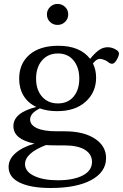

<svg xmlns="http://www.w3.org/2000/svg" viewBox="-20 -689 614 959"><path d="M267.6 -564.5Q245.1 -564.5 229.7 -579.6Q214.4 -594.7 214.4 -617.2Q214.4 -638.7 230 -654.1Q245.6 -669.4 267.6 -669.4Q289.6 -669.4 305.2 -654.3Q320.8 -639.2 320.8 -617.2Q320.8 -595.2 305.2 -579.8Q289.6 -564.5 267.6 -564.5ZM265.6 -133.8Q217.3 -133.8 179.2 -147.5Q130.4 -124 130.4 -92.3Q130.4 -64.9 164.1 -49.1Q197.8 -33.2 264.6 -33.2H303.2Q397.5 -33.2 453.6 3.4Q509.8 40 509.8 100.6Q509.8 169.9 436.3 210Q362.8 250 233.4 250Q133.3 250 78.1 222.9Q22.9 195.8 22.9 145Q22.9 106.4 57.1 76.2Q91.3 45.9 152.3 28.3Q46.9 6.8 46.9 -59.1Q46.9 -126 161.6 -154.8Q119.6 -174.3 97.7 -210.9Q75.7 -247.6 75.7 -295.4Q75.7 -371.6 127.4 -416Q179.2 -460.4 271 -460.4Q379.9 -460.4 430.2 -395Q452.6 -422.9 473.1 -438Q493.7 -453.1 518.1 -453.1Q541 -453.1 562 -439.5Q574.2 -431.6 574.2 -421.4Q574.2 -409.2 562.7 -389.9Q551.3 -370.6 540.5 -370.6Q529.3 -370.6 520.5 -378.9Q514.2 -384.8 500.7 -389.9Q487.3 -395 478.5 -395Q461.9 -395 444.3 -372.1Q460 -339.8 460 -301.3Q460 -228 407.7 -180.9Q355.5 -133.8 265.6 -133.8ZM269.5 -172.4Q318.8 -172.4 347.4 -206.3Q376 -240.2 376 -295.9Q376 -352.5 347.4 -387.2Q318.8 -421.9 269.5 -421.9Q219.7 -421.9 189.9 -387.2Q160.2 -352.5 160.2 -295.9Q160.2 -240.7 189.9 -206.5Q219.7 -172.4 269.5 -172.4ZM105 130.9Q105 168 150.6 189.7Q196.3 211.4 269 211.4Q346.7 211.4 393.1 187.5Q439.5 163.6 439.5 119.6Q439.5 81.1 404.1 59.1Q368.7 37.1 299.8 37.1H260.7Q233.4 37.1 209.5 35.6Q105 75.7 105 130.9Z"/></svg>

Font: Elstob 8pt
Style: Regular
Weight: 400
Designer: Peter S. Baker
Version: Version 1.015